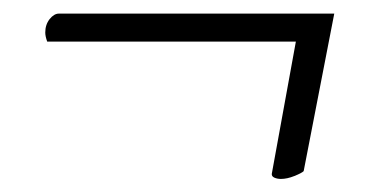

<svg xmlns="http://www.w3.org/2000/svg" viewBox="-20 -369 567 288"><path d="M68.4 -348.6H481.4L435.5 -112.3Q432.6 -109.4 421.6 -105Q410.6 -100.6 401.4 -100.6Q396 -100.6 391.6 -102.5Q387.2 -104.5 387.7 -108.4L423.8 -306.6H50.8Q47.9 -314.5 47.9 -320.3Q47.9 -332 54.4 -340.3Q61 -348.6 68.4 -348.6Z"/></svg>

Font: Crimson
Style: Italic
Weight: 400
Italic angle: -11°
Version: Version 0.8